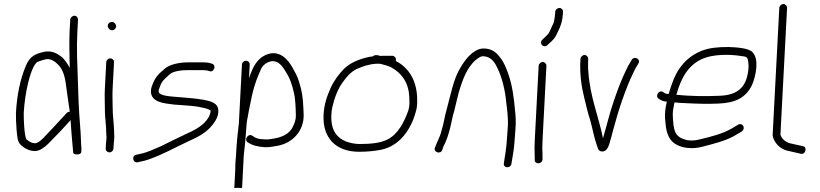

<svg xmlns="http://www.w3.org/2000/svg" viewBox="-20 -760 4115 964"><path d="M330.4 -199C324.4 -199 319.3 -197 315.1 -193L301.3 -178C276.1 -150.6 227 -96.9 197.5 -67C180.6 -50.3 167.9 -41.7 159.1 -41C138.4 -39.5 123.1 -51.9 112.2 -61C101.6 -80.4 98.6 -166.7 99.2 -194C101.7 -242.4 110.5 -300.5 121 -343C128.2 -371.5 146.4 -440.9 170.6 -450C184.2 -455.3 196.7 -459.3 208.2 -462C230.2 -466.7 247.6 -456.2 260.4 -446C290.4 -421.9 303 -390.3 310 -343C316.6 -292.2 323.1 -248.8 330.4 -199ZM332.6 -661 329.4 -600C326.7 -548.3 329.5 -468.1 330 -419C318.4 -440.7 304.4 -463.2 286 -477C265.6 -492.3 238.5 -507.2 202.2 -500C155.6 -489 130.3 -478.4 109.5 -429C81.3 -361.5 64.8 -282.5 60.1 -193C59.6 -169.7 60.7 -140.3 63.5 -105C67.2 -70.7 67.3 -48.6 84.7 -32C102.3 -16.4 127.7 0.5 161.1 -2C179.2 -4 200.2 -16.7 224.1 -40C255.9 -72.2 308.5 -126.8 334.2 -157C336.6 -125 336.6 -125 339.5 -85C343.9 -40.5 344.9 -22.8 347.6 7C349.7 18.9 387 18.7 387.8 4C390.4 -10.6 387.4 -24.7 387.1 -39.5C385.4 -115.4 377.9 -161.8 374.8 -245L370.8 -359C367.9 -441.4 364 -516 368.4 -600L371.6 -661C372.2 -671.6 364.3 -681 353.7 -681C343.1 -681 333.2 -671.6 332.6 -661Z M513.5 -448 506.4 -313C504.7 -279.8 506.5 -248.4 506.5 -219C506.4 -184 509.5 -154.6 512.4 -121.5C513.5 -108.4 512.9 -84 514.9 -74C514.6 -69 514.6 -69 514.1 -59C513 -51.7 512.3 -44.7 512 -38L510.7 -14C510.2 -3.4 519.2 5 529.7 5C540.3 5 549.2 -3.4 549.7 -14L551 -38C551.3 -44 552 -50.3 553 -57C553.6 -69 553.6 -69 554 -77C553.4 -77.7 553.1 -84.3 553.1 -97C552.3 -140.1 545.5 -177 545.6 -222C545.6 -250 543.7 -281.2 545.4 -313L552.5 -448C553 -458.6 544 -467 533.5 -467C522.9 -467 514 -458.6 513.5 -448ZM521.1 -631C520.5 -619.9 530.8 -608 542.4 -608C553.6 -608 562.3 -616.2 562.9 -627.5C563.5 -638.8 552.8 -650 541.6 -650C530.6 -650 521.6 -641.9 521.1 -631Z M1045.1 -440C1036.3 -442.2 1026.8 -446 1017.4 -446C1009.4 -446 1002.7 -446.3 997.4 -447H926.4C879.7 -447 831.9 -436.6 806.7 -415C801.8 -409.7 796.2 -404.7 790 -400C774.5 -387.7 758.1 -366.4 750.2 -347C743.9 -330.7 737.4 -319.3 737.7 -299C740.7 -246.7 799.8 -241.5 853.3 -235C898.4 -231.2 956.1 -229.7 994.5 -220C1010 -216.9 1029.7 -212.5 1037.7 -204C1036.7 -185.6 1027.8 -169.5 1016.1 -155C991.6 -124.4 955.8 -106 911.5 -86C864.7 -64.3 830.2 -46.4 790.4 -27C755.2 -12.2 722.4 5.1 682.3 13L665.1 17C640 20.1 645.4 58.1 670.1 55L687.3 51C699.4 49 711.9 45.7 724.9 41C799.9 15 852.8 -16.7 926.7 -51C977.4 -73.5 1017.2 -95.1 1045.9 -132C1062.5 -152.1 1078.9 -178.8 1075.9 -208C1074.3 -242.4 1037.4 -252.4 1004.5 -258.5C962.2 -266.4 906.6 -270 858.4 -274C834.3 -276.1 775.6 -279.1 776.8 -302C776.4 -306.7 776.9 -310.3 778.4 -313L786.5 -334C795.2 -356.6 816.6 -372.1 832.3 -387C849.4 -403.3 892.4 -408 924.4 -408H994.4C1002.3 -407.3 1009 -407 1014.3 -407C1019.3 -407 1026.2 -404.3 1031.1 -403C1052.5 -393.6 1068.9 -430.9 1045.1 -440Z M1194.8 -436 1179.4 -142C1172.8 -90.7 1168.1 -39.3 1165.1 18L1164.7 24C1163.4 36.7 1162.5 48.3 1161.9 59C1161.9 71 1161.7 82.7 1161.1 94C1159.5 124 1157.9 154 1156.4 184L1175.4 183C1178.1 183 1195.3 184.9 1195.4 184L1203.9 21C1206.3 -3.3 1209.2 -31.5 1212 -57C1213.4 -84.6 1216.7 -108.7 1218.3 -140C1219.6 -152 1221.6 -163.3 1224.1 -174C1230.5 -213.2 1238.4 -245.7 1245.9 -284C1258.6 -338.4 1272.5 -373.3 1291.8 -416C1302.5 -435.4 1321.3 -449.5 1345.7 -453C1356.3 -453 1370.7 -449.9 1378.3 -444C1400.6 -428.6 1416.9 -396.2 1430.5 -372C1443.7 -344.9 1454.8 -304.4 1460.2 -271C1461.5 -257 1461.5 -257 1463.1 -239.5C1464.9 -219.1 1464.8 -199.3 1465.4 -180C1466.5 -161.6 1459.3 -142.7 1452.8 -129C1435.1 -85.8 1392.7 -68.5 1340.2 -62C1322 -58.1 1304.3 -60.6 1286.2 -62C1268.2 -63.8 1257.3 -71.8 1246.1 -79C1224.4 -91.8 1203.8 -57.1 1224.4 -45C1247.2 -30.2 1271.3 -23.5 1309.1 -21C1331.4 -19.6 1358.9 -25.4 1378.5 -29C1447.7 -43.4 1506.2 -100.6 1504.6 -184C1502.8 -231.2 1501.3 -274.2 1491.5 -314L1480.5 -353C1469.9 -384.2 1461.7 -396.9 1447.2 -423C1426.7 -459.6 1384.5 -509.7 1323 -487.5C1269.7 -468.2 1249.1 -422.7 1230.2 -367L1233.8 -436C1234.4 -446.6 1225.4 -455 1214.8 -455C1204.3 -455 1195.4 -446.6 1194.8 -436Z M1885.1 -440C1887.1 -440 1889.4 -439.7 1892 -439C1909.3 -434.6 1928.6 -429.3 1944.1 -422C1993.7 -394.5 2030.4 -349.4 2034.6 -278C2035.7 -250.8 2037.9 -232.7 2030.8 -207C2009.5 -146.5 1977.8 -85.2 1924.1 -59C1889.1 -41 1836.7 -37 1784.9 -37C1768.3 -37 1750.4 -39.7 1731.4 -45C1670.8 -62.6 1639.6 -106.9 1643.7 -184.5C1644.4 -198.2 1646.1 -211 1648.7 -223C1659.4 -269.8 1677 -315.4 1702.3 -349C1721.1 -375.1 1740.7 -398.2 1769.6 -413C1802.5 -427 1829.2 -437.4 1869.1 -440ZM1949.2 -480H1899.2C1896.5 -480 1893.8 -479.7 1891.1 -479C1877.6 -482.9 1862.7 -487.1 1852 -477C1845.3 -476.3 1838.6 -475.3 1831.8 -474C1783.8 -463.5 1737.9 -445 1706.7 -414C1681.2 -387.2 1657.3 -356 1640.8 -320C1622.3 -277.7 1607.6 -239.5 1604.6 -184C1598.5 -67.5 1666.3 2 1782.9 2C1821.3 2 1860.4 -1.4 1892.4 -8C1985 -26.3 2043 -107.8 2067.4 -198C2076.4 -226.9 2075.1 -250.8 2073.8 -282C2066.8 -365.5 2028 -422.6 1966.8 -454C1967.6 -456.7 1968 -458.7 1968.1 -460C1968.7 -470.6 1959.7 -480 1949.2 -480Z M2200.4 -7C2204.6 -20.8 2208.6 -30.9 2215.3 -43C2226 -66.7 2232.3 -87.2 2239.5 -115C2247.2 -144.2 2251 -173.7 2260.6 -203C2267.2 -227.9 2276 -270.2 2283.5 -296C2302.2 -360.4 2325.5 -423.4 2370.1 -460C2381.3 -468.1 2391.6 -478.7 2409 -477.5C2446.7 -474.8 2464.9 -446 2477.9 -417C2499.4 -374.1 2515.9 -309.3 2521.2 -251C2525.4 -215.5 2528.9 -192.3 2530.2 -156C2531.3 -127.8 2526.9 -93.1 2525.4 -65C2523.1 -21.9 2516.3 20.1 2509.9 59C2505.2 85.3 2543.5 86.8 2547.7 63C2554.8 23 2562 -18.4 2564.4 -64C2565.1 -78.7 2566.3 -94 2567.8 -110C2570.9 -143.7 2569.5 -177.4 2565.8 -206C2560.6 -267.7 2551.8 -332.1 2533.6 -384C2520.7 -420.8 2510.6 -447.7 2489.8 -473C2471.4 -496.9 2450.4 -515 2412.1 -516.5C2382.2 -517.6 2364.4 -503.3 2346.7 -490C2324.1 -470.8 2307 -446.3 2291 -419C2256.9 -363.7 2242.8 -283.9 2223.1 -212C2212 -175.3 2208.2 -138 2196.4 -103C2189.7 -72.3 2173.6 -47.3 2164 -19C2154 4.3 2192.4 16.6 2200.4 -7Z M2684.5 -430 2665.1 -59C2663.6 -30 2663.3 -1.3 2664.7 24L2664.8 42C2663.5 66.9 2702.6 65.5 2703.9 40L2703.9 21C2702.4 -4 2702.6 -30.7 2704.1 -59L2723.5 -430C2724 -439.5 2714.6 -449 2705 -449C2695.4 -449 2685 -439.5 2684.5 -430ZM2715.2 -528C2720.8 -528 2725.4 -530 2729 -534L2737.4 -542C2743.7 -547.3 2750 -553.3 2756.3 -560C2770.6 -574.7 2773.3 -585.5 2782.7 -604C2795.1 -628.5 2804.4 -656 2806.2 -691L2806.7 -701C2807.3 -711.6 2799.3 -720 2788.7 -720C2778.2 -720 2768.3 -711.6 2767.7 -701L2767.2 -691C2766.5 -678 2764.4 -671.2 2762.5 -658C2762.2 -653.3 2760.6 -647.7 2757.6 -641C2752 -627.7 2743.3 -611.8 2738.4 -599C2732.5 -588.4 2720.5 -577.2 2711.8 -569L2703.4 -561C2699.2 -557.7 2697 -553.2 2696.7 -547.5C2696.1 -536.2 2703.9 -528 2715.2 -528Z M2894.3 -464 2893.9 -456C2890.4 -390 2898.9 -326.3 2913.2 -270C2922 -232.2 2932.7 -188.3 2943.2 -157C2954.4 -117.4 2962.6 -70.9 2975.7 -33C2982.2 -18.6 2981.2 -1.3 3001.5 0.5C3023.8 2.5 3033.2 -19.2 3038.9 -36C3046.5 -61.1 3051.7 -80.6 3059.9 -112C3084.2 -204 3121.1 -316 3158.5 -392C3166.1 -408.7 3172.4 -420.7 3177.4 -428L3185.1 -441C3199 -463.2 3165 -480.6 3152.1 -460L3144.4 -447C3138.6 -438.3 3131.6 -425.3 3123.4 -408C3100 -358.8 3086 -323.1 3064.1 -260C3038.2 -185.4 3028.2 -134.5 3007.5 -66C2986 -174.4 2942.1 -274.6 2934 -400C2932.6 -411.3 2932.1 -422.3 2932.7 -433C2932.6 -443.7 2932.7 -451.3 2932.9 -456L2933.3 -464C2933.9 -474.3 2925 -484 2914.9 -484C2904.7 -484 2894.9 -474.3 2894.3 -464Z M3375.9 -284C3399.9 -371.4 3438.7 -438.7 3515 -468C3563.2 -486.5 3639.1 -488.8 3699.1 -479C3726 -475.8 3732.9 -474.7 3735.8 -455C3739.4 -430.7 3739.7 -419.7 3734.4 -390C3720.7 -314.7 3674.8 -281 3588.6 -279C3516 -275.7 3443.4 -277.5 3375.9 -284ZM3366.9 -246C3381.5 -244 3400.4 -242.7 3423.7 -242C3479.4 -239.2 3528.8 -237.4 3587.6 -240C3674.6 -243.6 3723.3 -270.1 3754.3 -330C3775.2 -375.4 3793.2 -463.8 3758.1 -498C3740.4 -518.2 3678.8 -522.8 3637.5 -524C3585.6 -524 3541.2 -520.3 3501.9 -504.5C3454.5 -485.5 3418 -455.7 3388.6 -412C3365.5 -377.3 3350.7 -333 3337.1 -288C3333.8 -288.7 3330.8 -289 3328.1 -289C3319 -290.3 3316 -293 3310.6 -297C3290.4 -312 3267.8 -280.7 3285.9 -265C3296.7 -258 3306.6 -251.8 3323.1 -250H3328.1C3315.8 -195.9 3317.4 -173.8 3323.4 -123C3326.8 -97.7 3334.4 -76.7 3346.1 -60C3372.1 -23.7 3435.1 -5.1 3505.2 -23C3568.2 -39.5 3623.9 -52.6 3672.2 -81L3704.2 -100C3725.9 -114.9 3709.1 -146.8 3686 -134L3654 -115C3608.2 -88.4 3557.2 -75.8 3497.2 -61C3467.4 -53 3441.7 -52.3 3420.1 -59C3380.6 -70.6 3368.1 -89.2 3361.8 -130C3357.2 -176.7 3354.7 -193 3365.7 -242C3365.7 -242.7 3366.1 -244 3366.9 -246Z M3892.7 -720 3859.4 -84C3859 -76 3861.8 -66.3 3867.9 -55C3881.1 -29.2 3907.1 -7.1 3940.1 -2C3954.7 0.9 3973.4 6.6 3988.5 9L4000.4 12C4024.9 18.2 4034.7 -22.6 4011.4 -26L3998.5 -29C3983.9 -31.5 3963.9 -37.3 3949.1 -40C3925.9 -45.2 3904.6 -62 3898.4 -84L3931.7 -720C3932.3 -730.3 3923.4 -740 3913.3 -740C3903.1 -740 3893.3 -730.3 3892.7 -720Z"/></svg>

Font: Just Breathe
Style: Obl1
Weight: 400
Foundry: Cannot Into Space Fonts
Version: Version 0.72